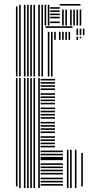

<svg xmlns="http://www.w3.org/2000/svg" viewBox="-20 -792 472 964"><path d="M68 144H60V-400H68ZM84 152H76V-400H84ZM108 152H100V-400H108ZM124 152H116V-400H124ZM140 152H132V-400H140ZM156 152H148V-400H156ZM180 152H172V-400H180ZM296 140H184V132H296ZM296 124H184V116H296ZM296 108H184V100H296ZM296 84H184V76H296ZM296 68H184V60H296ZM296 52H184V44H296ZM296 36H184V28H296ZM296 12H184V4H296ZM296 4H184V-4H296ZM296 -12H184V-20H296ZM296 -28H184V-36H296ZM256 -52H184V-60H256ZM256 -68H184V-76H256ZM256 -84H184V-92H256ZM256 -100H184V-108H256ZM256 -124H184V-132H256ZM256 -140H184V-148H256ZM256 -156H184V-164H256ZM256 -172H184V-180H256ZM256 -196H184V-204H256ZM256 -212H184V-220H256ZM256 -228H184V-236H256ZM256 -244H184V-252H256ZM256 -268H184V-276H256ZM256 -284H184V-292H256ZM256 -300H184V-308H256ZM256 -316H184V-324H256ZM256 -340H184V-348H256ZM256 -356H184V-364H256ZM256 -372H184V-380H256ZM256 -388H184V-396H256ZM324 152H316V-40H324ZM340 152H332V-40H340ZM364 152H356V-40H364ZM396 144H388V-24H396ZM68 -408H60V-664H68ZM84 -408H76V-664H84ZM108 -408H100V-664H108ZM124 -408H116V-664H124ZM140 -408H132V-664H140ZM156 -408H148V-664H156ZM180 -408H172V-664H180ZM196 -408H188V-664H196ZM228 -408H220V-632H228ZM244 -408H236V-632H244ZM260 -592H252V-632H260ZM284 -592H276V-632H284ZM300 -592H292V-632H300ZM316 -592H308V-632H316ZM332 -592H324V-632H332ZM344 -652H208V-660H344ZM372 -592H364V-608H372ZM388 -600H380V-608H388ZM372 -616H364V-648H372ZM388 -616H380V-648H388ZM404 -616H396V-648H404ZM68 -664H60V-760H68ZM84 -664H76V-768H84ZM108 -664H100V-768H108ZM124 -664H116V-768H124ZM140 -664H132V-768H140ZM156 -664H148V-768H156ZM180 -664H172V-768H180ZM196 -664H188V-768H196ZM212 -664H204V-768H212ZM228 -664H220V-768H228ZM280 -676H232V-684H280ZM280 -700H232V-708H280ZM280 -716H232V-724H280ZM280 -732H232V-740H280ZM280 -748H232V-756H280ZM300 -664H292V-744H300ZM316 -664H308V-744H316ZM340 -664H332V-744H340ZM356 -664H348V-744H356ZM372 -664H364V-744H372ZM388 -664H380V-744H388ZM384 -764H280V-772H384Z"/></svg>

Font: Rubik Lines
Style: Regular
Weight: 400
Designer: Hubert and Fischer, NaN
Foundry: Hubert and Fischer, NaN
Version: Version 2.201